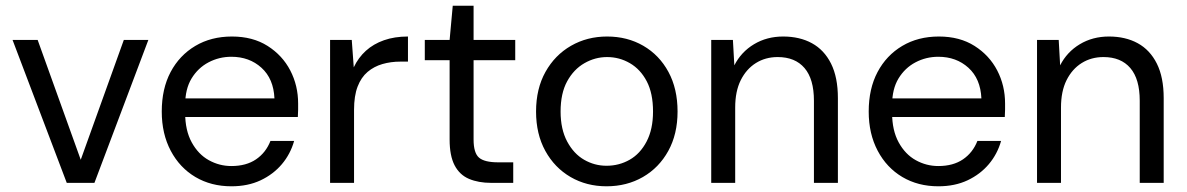

<svg xmlns="http://www.w3.org/2000/svg" viewBox="-20 -641 4159 673"><path d="M214 0 24 -501H112L263 -81L414 -501H500L311 0Z M791 12Q720 12 665 -20.5Q610 -53 578.5 -112.5Q547 -172 547 -250Q547 -330 578 -388.5Q609 -447 664.5 -480Q720 -513 793 -513Q866 -513 918 -480Q970 -447 997.5 -394Q1025 -341 1025 -278Q1025 -268 1025 -256.5Q1025 -245 1024 -231H610V-296H942Q939 -365 896.5 -403.5Q854 -442 791 -442Q748 -442 711 -422.5Q674 -403 651.5 -366Q629 -329 629 -273V-245Q629 -184 652 -142Q675 -100 712 -79.5Q749 -59 791 -59Q843 -59 877.5 -82.5Q912 -106 928 -147H1011Q998 -101 968 -65.5Q938 -30 893.5 -9Q849 12 791 12Z M1137 0V-501H1213L1220 -405Q1236 -439 1262.5 -463Q1289 -487 1326 -500Q1363 -513 1410 -513V-425H1383Q1350 -425 1320.5 -416.5Q1291 -408 1268.5 -389Q1246 -370 1233.5 -337.5Q1221 -305 1221 -256V0Z M1702 0Q1657 0 1624 -14Q1591 -28 1573.5 -61.5Q1556 -95 1556 -152V-430H1469V-501H1556L1567 -621H1640V-501H1786V-430H1640V-152Q1640 -105 1659 -88.5Q1678 -72 1726 -72H1779V0Z M2106 12Q2036 12 1980 -20.5Q1924 -53 1891.5 -112Q1859 -171 1859 -250Q1859 -330 1892 -389Q1925 -448 1981.5 -480.5Q2038 -513 2108 -513Q2179 -513 2235 -480.5Q2291 -448 2323 -389Q2355 -330 2355 -250Q2355 -171 2322.5 -112Q2290 -53 2233.5 -20.5Q2177 12 2106 12ZM2106 -60Q2150 -60 2187 -81Q2224 -102 2246.5 -145Q2269 -188 2269 -250Q2269 -314 2247 -356Q2225 -398 2188 -419.5Q2151 -441 2108 -441Q2066 -441 2028.5 -419.5Q1991 -398 1968 -356Q1945 -314 1945 -250Q1945 -188 1968 -145Q1991 -102 2027.5 -81Q2064 -60 2106 -60Z M2473 0V-501H2549L2554 -412Q2578 -459 2623 -486Q2668 -513 2725 -513Q2783 -513 2826 -489.5Q2869 -466 2893 -418Q2917 -370 2917 -297V0H2833V-288Q2833 -364 2800 -402.5Q2767 -441 2706 -441Q2663 -441 2629.5 -420Q2596 -399 2576.5 -360Q2557 -321 2557 -264V0Z M3269 12Q3198 12 3143 -20.5Q3088 -53 3056.5 -112.5Q3025 -172 3025 -250Q3025 -330 3056 -388.5Q3087 -447 3142.5 -480Q3198 -513 3271 -513Q3344 -513 3396 -480Q3448 -447 3475.5 -394Q3503 -341 3503 -278Q3503 -268 3503 -256.5Q3503 -245 3502 -231H3088V-296H3420Q3417 -365 3374.5 -403.5Q3332 -442 3269 -442Q3226 -442 3189 -422.5Q3152 -403 3129.5 -366Q3107 -329 3107 -273V-245Q3107 -184 3130 -142Q3153 -100 3190 -79.5Q3227 -59 3269 -59Q3321 -59 3355.5 -82.5Q3390 -106 3406 -147H3489Q3476 -101 3446 -65.5Q3416 -30 3371.5 -9Q3327 12 3269 12Z M3615 0V-501H3691L3696 -412Q3720 -459 3765 -486Q3810 -513 3867 -513Q3925 -513 3968 -489.5Q4011 -466 4035 -418Q4059 -370 4059 -297V0H3975V-288Q3975 -364 3942 -402.5Q3909 -441 3848 -441Q3805 -441 3771.5 -420Q3738 -399 3718.5 -360Q3699 -321 3699 -264V0Z"/></svg>

Font: DM Sans 18pt
Style: Regular
Weight: 400
Designer: Colophon Foundry, Jonny Pinhorn
Foundry: Colophon Foundry
Version: Version 4.004;gftools[0.9.30]